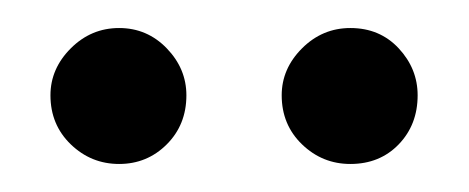

<svg xmlns="http://www.w3.org/2000/svg" viewBox="-20 -731 335 137"><path d="M65 -711Q85 -711 99 -696.5Q113 -682 113 -663Q113 -642 99 -628Q85 -614 65 -614Q45 -614 30.5 -628Q16 -642 16 -663Q16 -682 30.5 -696.5Q45 -711 65 -711ZM230 -711Q251 -711 264.5 -696.5Q278 -682 278 -663Q278 -642 264.5 -628Q251 -614 230 -614Q210 -614 195.5 -628Q181 -642 181 -663Q181 -682 195.5 -696.5Q210 -711 230 -711Z"/></svg>

Font: Palanquin
Style: Regular
Weight: 400
Designer: Pria Ravichandran
Version: Version 1.0.4